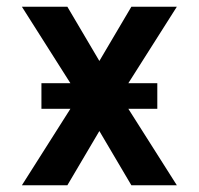

<svg xmlns="http://www.w3.org/2000/svg" viewBox="-20 -550 590 570"><path d="M45 0 189 -227H103V-303H189L45 -530H180L275 -369L370 -530H505L361 -303H447V-227H361L505 0H370L275 -161L180 0Z"/></svg>

Font: Lode
Style: Bold
Weight: 700
Monospace: yes
Designer: Belleve Invis
Foundry: Belleve Invis
Version: Version 29.2.0; ttfautohint (v1.8.3)